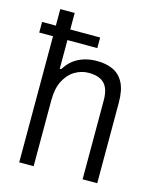

<svg xmlns="http://www.w3.org/2000/svg" viewBox="-110 -799 711 875"><g transform="rotate(15 246.0 -361.5)"><path d="M65 0V-723H133V-460H140Q158 -489 180.5 -505.5Q203 -522 230.5 -530Q258 -538 289 -538Q332 -538 364.5 -523Q397 -508 415 -473.5Q433 -439 433 -380V0H364V-371Q364 -401 357.5 -421Q351 -441 338.5 -453Q326 -465 307.5 -470.5Q289 -476 266 -476Q232 -476 201.5 -458Q171 -440 152 -403.5Q133 -367 133 -311V0ZM0 -595V-645H274V-595Z"/></g></svg>

Font: Archivo SemiCondensed Light
Style: Regular
Weight: 300
Width: 4
Designer: Hector Gatti
Foundry: Omnibus-Type
Version: Version 2.001